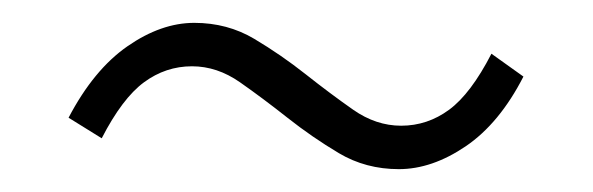

<svg xmlns="http://www.w3.org/2000/svg" viewBox="-20 -414 519 168"><path d="M329 -266Q300 -266 276.5 -280Q253 -294 231.5 -311Q210 -328 190 -342Q170 -356 148 -356Q125 -356 106 -342Q87 -328 69 -293L40 -311Q62 -353 91.5 -373.5Q121 -394 150 -394Q179 -394 202.5 -380Q226 -366 247.5 -349Q269 -332 289 -318Q309 -304 331 -304Q354 -304 373 -318Q392 -332 410 -367L438 -347Q417 -306 387.5 -286Q358 -266 329 -266Z"/></svg>

Font: CV Source Sans Light
Style: Regular
Weight: 300
Designer: Paul D. Hunt
Foundry: Adobe Systems Incorporated
Version: Version 3.001